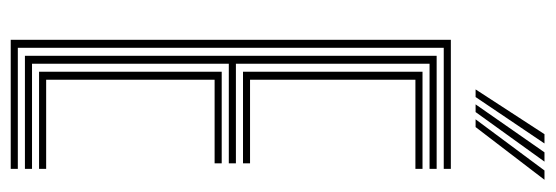

<svg xmlns="http://www.w3.org/2000/svg" viewBox="-350 -660 1010 349"><g transform="rotate(90 154.5 -485.0)"><path d="M51.9 0V-800H286.4V-787.1H66.4V-12.9H286.4V0ZM109.9 -51.5V-383.5H276.4V-370.6H124.4V-64.4H286.4V-51.5ZM80.9 -25.8V-774.2H286.4V-761.3H95.4V-409.3H276.4V-396.4H95.4V-38.7H286.4V-25.8ZM109.9 -422.2V-748.5H286.4V-735.6H124.4V-435H276.4V-422.2ZM142 -845 223.4 -970.2H240.3L155.9 -845ZM196.4 -845 289.4 -970.2H306.3L210.5 -845ZM169.2 -845 256.4 -970.2H273.3L183.2 -845Z"/></g></svg>

Font: Big Shoulders Inline Display SC Thin
Style: Regular
Weight: 100
Designer: Patric King
Foundry: XO Type Co
Version: Version 2.002